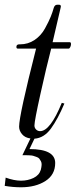

<svg xmlns="http://www.w3.org/2000/svg" viewBox="-25 -578 330 814"><path d="M271 -399Q276 -399 276 -391Q276 -385 273 -378.5Q270 -372 266 -372H192Q172 -295 146.5 -180Q121 -65 121 -46Q121 -36 128 -29Q135 -22 145 -22Q188 -22 237 -142L248 -139Q220 -73 191 -33Q162 7 121 10L100 54Q209 54 209 113Q209 163 167.5 189.5Q126 216 64 216Q30 216 -5 210L-1 175Q35 188 64 188Q93 188 117 176.5Q141 165 148 142Q151 130 151.5 121Q152 112 148.5 105.5Q145 99 141.5 94.5Q138 90 129 87Q120 84 115.5 82.5Q111 81 99.5 80.5Q88 80 84.5 80Q81 80 70 80L104 9Q81 6 68.5 -9Q56 -24 56 -41Q56 -89 128 -372H50Q43 -372 45 -383Q47 -390 57 -390Q59 -390 60 -390Q94 -390 121.5 -408.5Q149 -427 165.5 -457Q182 -487 190 -507Q198 -527 203 -545Q207 -558 218 -558H225Q236 -558 232 -545L198 -399Z"/></svg>

Font: HK Venetian
Style: Italic
Weight: 400
Italic angle: -12°
Version: Version 1.000;PS 001.000;hotconv 1.0.88;makeotf.lib2.5.64775